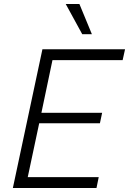

<svg xmlns="http://www.w3.org/2000/svg" viewBox="-20 -935 642 955"><path d="M44 0 191 -690H602L590 -636H241L186 -374H488L477 -322H175L118 -54H471L460 0ZM307 -915H375L437 -765H389Z"/></svg>

Font: Radio Canada Light
Style: Italic
Weight: 300
Italic angle: -12°
Designer: Charles Daoud, Etienne Aubert Bonn, Alexandre Saumier Demers, Jacques Le Bailly
Foundry: Radio-Canada
Version: Version 2.104; ttfautohint (v1.8.4.7-5d5b);gftools[0.9.28.de